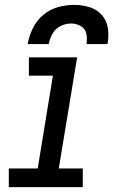

<svg xmlns="http://www.w3.org/2000/svg" viewBox="-20 -764 472 784"><path d="M16 0H318V-76H220L295 -530H98V-455H196L134 -76H16ZM93 -584H179Q183 -606 194.5 -626.5Q206 -647 227 -657.5Q248 -668 270 -668Q292 -668 310 -657.5Q328 -647 332.5 -626.5Q337 -606 333 -584H419Q425 -616 420.5 -648Q416 -680 395.5 -703Q375 -726 345 -735Q315 -744 283 -744Q250 -744 217 -735Q184 -726 156.5 -703Q129 -680 114 -648.5Q99 -617 93 -584Z"/></svg>

Font: Iosevka Sparkle Oblique
Style: Regular
Weight: 400
Italic angle: -9°
Designer: Belleve Invis
Foundry: Belleve Invis
Version: Version 4.5.0; ttfautohint (v1.8.3)